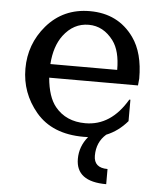

<svg xmlns="http://www.w3.org/2000/svg" viewBox="-54 -594 711 850"><g transform="rotate(5 302.0 -168.5)"><path d="M157.2 -298.3H454.1Q454.1 -382.8 421.4 -426.8Q377 -486.3 311.5 -486.3Q244.1 -486.3 199.2 -426.8Q162.6 -377.9 157.2 -298.3ZM523.9 -171.9V-76.7Q483.9 -29.8 430.7 -8.3Q388.7 28.3 388.7 88.4Q388.7 142.6 449.7 142.6V210Q314.9 210 314.9 108.9Q314.9 53.7 351.6 9.3Q341.8 9.8 331.5 9.8Q191.9 9.8 119.1 -76.7Q48.8 -160.6 48.8 -268.6Q48.8 -377.9 119.1 -460.4Q193.4 -546.9 311.5 -546.9Q437.5 -546.9 506.8 -449.7Q554.7 -382.8 554.7 -268.6L551.8 -237.8H157.2Q164.6 -152.8 199.2 -110.4Q247.6 -50.8 334 -50.8Q447.8 -50.8 519 -171.9Z"/></g></svg>

Font: Classica
Style: Book
Weight: 400
Version: Version 1.001